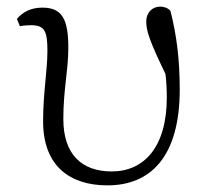

<svg xmlns="http://www.w3.org/2000/svg" viewBox="-20 -545 622 579"><path d="M40 -466C50 -468 63 -469 74 -469C115 -469 123 -450 123 -392C123 -333 110 -265 110 -179C110 -44 191 14 304 14C433 14 522 -71 522 -275C522 -364 513 -438 494 -512C488 -520 476 -525 463 -525C439 -525 421 -507 421 -480C421 -453 430 -423 479 -322C482 -296 483 -273 483 -251C483 -101 414 -28 317 -28C226 -28 171 -80 171 -186C171 -276 186 -331 186 -401C186 -486 168 -522 108 -522C72 -522 48 -508 31 -488Z"/></svg>

Font: Noto Serif CJK JP Light
Style: Regular
Weight: 300
Designer: Ryoko NISHIZUKA 西塚涼子 (kana & ideographs); Frank Grießhammer (Latin, Greek & Cyrillic); Wenlong ZHANG 张文龙 (bopomofo); San
Foundry: Adobe Systems Incorporated
Version: Version 1.001;PS 1.001;hotconv 16.6.54;makeotf.lib2.5.65590